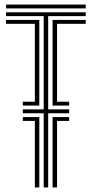

<svg xmlns="http://www.w3.org/2000/svg" viewBox="-20 -820 402 840"><path d="M6.5 -783.2V-800H355V-783.2ZM6.5 -749.5V-766.2H355V-749.5H190.8V-341.5H282.5V-324.5H190.8V0H171.2V-324.5H79.8V-341.5H171.2V-749.5ZM79.8 -358.2V-375H132.5V-715.8H6.5V-732.8H152V-358.2ZM210 -358.2V-732.8H355V-715.8H229.5V-375H282.5V-358.2ZM132.5 0V-291H79.8V-307.8H152V0ZM210 0V-307.8H282.5V-291H229.5V0Z"/></svg>

Font: Big Shoulders Inline Text SemiBold
Style: Regular
Weight: 600
Designer: Patric King
Foundry: XO Type Co
Version: Version 1.000